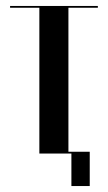

<svg xmlns="http://www.w3.org/2000/svg" viewBox="-20 -515 361 644"><path d="M308.2 -495H13.8V-489H112V0H209.5V-489H308.2ZM195.5 0H219.5V109H281V-6H195.5Z"/></svg>

Font: Moniqa Black
Style: Regular
Weight: 900
Designer: Rajesh Rajput
Foundry: Rajesh Rajput
Version: Version 1.000